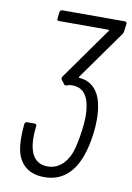

<svg xmlns="http://www.w3.org/2000/svg" viewBox="-82 -752 559 812"><g transform="rotate(10 198.0 -346.0)"><path d="M343 -270Q343 -238 339 -209Q332 -153 316 -109Q272 8 166 8Q109 8 77 -24.5Q45 -57 42 -117Q41 -125 41 -143Q41 -170 44 -198Q44 -202 47 -205Q50 -208 55 -208H87Q96 -208 95 -198Q92 -173 92 -151Q92 -96 112 -67.5Q132 -39 172 -39Q204 -39 229 -59Q254 -79 269 -118Q281 -154 289 -213Q294 -251 294 -276Q294 -301 289 -326Q275 -395 215 -395Q203 -395 194 -391Q190 -389 186.5 -389.5Q183 -390 181 -393L168 -410Q163 -416 168 -424L327 -648Q328 -650 327.5 -651.5Q327 -653 325 -653H113Q103 -653 105 -663L108 -690Q110 -700 119 -700H388Q392 -700 394.5 -697Q397 -694 396 -690L392 -660Q392 -655 388 -647L238 -436Q236 -431 239 -431Q278 -429 303.5 -403Q329 -377 337 -333Q343 -306 343 -270Z"/></g></svg>

Font: Barlow Condensed Light
Style: Italic
Weight: 300
Width: 3
Italic angle: -7°
Designer: Jeremy Tribby
Foundry: Tribby Type
Version: Version 1.408